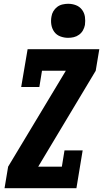

<svg xmlns="http://www.w3.org/2000/svg" viewBox="-20 -995 545 1015"><path d="M4 0 23 -114 328 -621H202L188 -535H92L126 -735H505L486 -621L182 -114H307L321 -200H417L384 0ZM340 -795Q319 -795 299 -802.5Q279 -810 267 -826.5Q255 -843 251.5 -864Q248 -885 252 -907Q254 -922 262 -935.5Q270 -949 282.5 -958.5Q295 -968 310.5 -971.5Q326 -975 340 -975Q362 -975 381.5 -967.5Q401 -960 413.5 -943.5Q426 -927 429 -906Q432 -885 429 -863Q426 -848 418.5 -834.5Q411 -821 398 -811.5Q385 -802 370 -798.5Q355 -795 340 -795Z"/></svg>

Font: Iosevka Slab Heavy Oblique
Style: Regular
Weight: 900
Italic angle: -9°
Monospace: yes
Designer: Belleve Invis
Foundry: Belleve Invis
Version: Version 11.1.1; ttfautohint (v1.8.3)